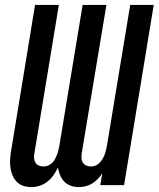

<svg xmlns="http://www.w3.org/2000/svg" viewBox="-20 -755 647 783"><path d="M301 8Q284 8 268.5 2.5Q253 -3 242 -14.5Q231 -26 225 -41Q219 -56 216 -72Q209 -56 198.5 -41Q188 -26 173.5 -14.5Q159 -3 142 2.5Q125 8 108 8Q107 8 107 8Q107 8 107 8Q90 8 74 2.5Q58 -3 47 -15Q36 -27 30 -42.5Q24 -58 22 -75Q20 -92 21.5 -109.5Q23 -127 26 -144L123 -735H220L120 -128Q118 -118 119 -108.5Q120 -99 125 -91Q130 -83 139 -79.5Q148 -76 158 -76Q167 -76 176.5 -80Q186 -84 193 -91Q200 -98 204.5 -106.5Q209 -115 212.5 -124Q216 -133 218 -142Q220 -151 222 -160L317 -735H414L313 -128Q312 -118 312.5 -108.5Q313 -99 318.5 -91Q324 -83 333 -79.5Q342 -76 352 -76Q361 -76 370 -80Q379 -84 386 -91Q393 -98 398 -106.5Q403 -115 406.5 -124Q410 -133 412 -142Q414 -151 416 -160L511 -735H607L486 0H389L397 -48Q389 -36 378.5 -25Q368 -14 355.5 -6.5Q343 1 329 4.5Q315 8 301 8Q301 8 301 8Q301 8 301 8Z"/></svg>

Font: Iosevka SS04 Medium Extended
Style: Italic
Weight: 500
Width: 7
Italic angle: -9°
Monospace: yes
Designer: Belleve Invis
Foundry: Belleve Invis
Version: Version 19.0.0; ttfautohint (v1.8.4)